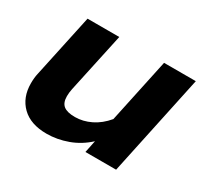

<svg xmlns="http://www.w3.org/2000/svg" viewBox="-110 -628 835 791"><g transform="rotate(30 307.5 -232.5)"><path d="M30 -133Q30 -160 35 -181L99 -480H250L189 -197Q185 -178 185 -161Q185 -130 202 -116.5Q219 -103 256 -103Q294 -103 331 -121Q368 -139 398 -175L463 -480H614L512 0H366L378 -58Q338 -21 288.5 -3Q239 15 189 15Q113 15 71.5 -25.5Q30 -66 30 -133Z"/></g></svg>

Font: Prompt Semibold
Style: Italic
Weight: 600
Italic angle: -12°
Designer: Katatrad Team
Foundry: CadsonDemak
Version: Version 1.000